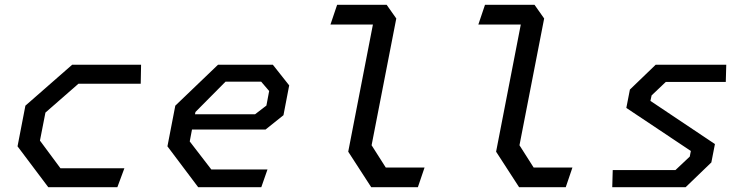

<svg xmlns="http://www.w3.org/2000/svg" viewBox="-20 -785 3140 805"><path d="M182.5 0H472L501.5 -79.5H233.5L147.5 -195.5L170.5 -313L309 -434H570L571.5 -513.5H282.5L86.5 -342L53.5 -171.5Z M811 0H1075.5L1101.5 -74.5H866L775.5 -192L785 -242H1093.5L1168.5 -302L1192.5 -427L1124 -513.5H894L715 -342L682 -171.5ZM797.5 -306 799.5 -315.5 925.5 -442.5H1075L1108.5 -403.5L1097 -342.5L1049.5 -306Z M1536.5 0H1732L1760 -82.5H1597.5L1538 -176L1641.5 -707.5L1601 -765H1393.5L1365.5 -682H1543.5L1440 -149Z M2156.5 0H2352L2380 -82.5H2217.5L2158 -176L2261.5 -707.5L2221 -765H2013.5L1985.5 -682H2163.5L2060 -149Z M2547 0H2854.5L2962.5 -104L2977.5 -181L2707 -362L2712 -385L2771.5 -441.5H3023L3025 -513.5H2729L2621 -409.5L2606 -332.5L2876.5 -152L2872 -128.5L2812 -72H2549Z"/></svg>

Font: Monaspace Krypton
Style: Italic
Weight: 400
Italic angle: -11°
Designer: Riley Cran & the Lettermatic Team
Foundry: Lettermatic
Version: Version 1.101 (Monaspace Krypton)